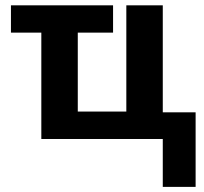

<svg xmlns="http://www.w3.org/2000/svg" viewBox="-20 -527 775 728"><path d="M408.7 -506.8V-403.3H274.9V-104H459V-506.8H597.2V-101.1H721.7V181.6H597.2V0H136.7V-403.3H21.5V-506.8Z"/></svg>

Font: Bpm'online Open Sans
Style: Bold
Weight: 700
Foundry: Ascender Corporation
Version: Version 1.10